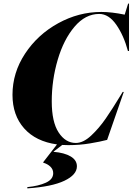

<svg xmlns="http://www.w3.org/2000/svg" viewBox="-20 -790 733 1061"><path d="M540 -724Q597 -724 669 -709L688 -770H693V-508H687Q664 -594 622.5 -653.5Q581 -713 528 -713Q452 -713 392 -642.5Q332 -572 299 -460Q266 -348 266 -230Q266 -116 304 -58Q342 0 399 0Q440 0 483.5 -40.5Q527 -81 564 -134.5Q601 -188 647 -264Q655 -276 658 -282H664L572 -17Q534 -7 477 2.5Q420 12 358 12Q335 12 324 11L277 47L276 49Q336 54 370.5 74.5Q405 95 405 129Q405 176 335.5 209Q266 242 131 251V244Q193 238 233.5 219.5Q274 201 274 167Q274 146 258.5 131Q243 116 219 109V106L295 8Q178 -8 113.5 -80.5Q49 -153 49 -266Q49 -388 118.5 -493.5Q188 -599 301.5 -661.5Q415 -724 540 -724Z"/></svg>

Font: Nyght Serif Dark Italic
Style: Regular
Weight: 800
Italic angle: -16°
Designer: Maksym Kobuzan
Version: Version 0.400